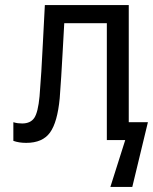

<svg xmlns="http://www.w3.org/2000/svg" viewBox="-20 -556 607 762"><path d="M84 11Q55 11 33 3V-71Q43 -68 51 -67Q59 -66 68 -66Q101 -66 116 -88Q131 -110 137 -174Q141 -224 144 -272Q147 -320 150 -382Q153 -444 158 -536H491V-71H567L505 186H418L477 0H404V-464H235Q231 -398 228.5 -347Q226 -296 223 -252.5Q220 -209 217 -166Q208 -71 178.5 -30Q149 11 84 11Z"/></svg>

Font: Noto Sans Mono SemiCondensed
Style: Regular
Weight: 400
Width: 4
Designer: Monotype Design Team
Foundry: Monotype Imaging Inc.
Version: Version 2.014